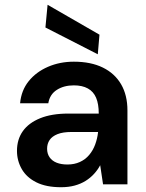

<svg xmlns="http://www.w3.org/2000/svg" viewBox="-20 -771 612 803"><path d="M235 12Q173 12 132 -8.5Q91 -29 71 -64Q51 -99 51 -140Q51 -188 75.5 -222.5Q100 -257 148 -276.5Q196 -296 266 -296H393Q393 -336 382 -362Q371 -388 347.5 -401Q324 -414 289 -414Q247 -414 217.5 -395Q188 -376 182 -339H64Q69 -393 100 -431.5Q131 -470 180.5 -491.5Q230 -513 289 -513Q360 -513 410 -488.5Q460 -464 486.5 -418.5Q513 -373 513 -309V0H411L399 -80Q389 -61 373.5 -44Q358 -27 338 -14.5Q318 -2 292.5 5Q267 12 235 12ZM262 -83Q291 -83 314 -93.5Q337 -104 353 -123Q369 -142 378 -166.5Q387 -191 390 -217V-219H279Q243 -219 220.5 -210Q198 -201 187.5 -185.5Q177 -170 177 -149Q177 -128 187.5 -113Q198 -98 217 -90.5Q236 -83 262 -83ZM389 -544 170 -656 179 -751 396 -626Z"/></svg>

Font: DM Sans 18pt SemiBold
Style: Regular
Weight: 600
Designer: Colophon Foundry, Jonny Pinhorn
Foundry: Colophon Foundry
Version: Version 4.004;gftools[0.9.30]